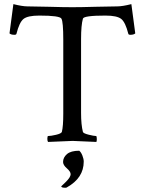

<svg xmlns="http://www.w3.org/2000/svg" viewBox="-20 -675 693 917"><path d="M281.2 98.6Q281.2 77.1 299.8 61Q318.4 44.9 358.4 44.9Q367.2 51.8 373.5 67.9Q379.9 84 379.9 96.7Q379.9 174.8 299.8 219.7Q297.9 221.7 292 221.7Q272.5 221.7 272.5 214.8L294.9 193.4Q317.4 170.9 317.4 157.2Q317.4 144.5 299.3 128.9Q281.2 113.3 281.2 98.6ZM282.2 -131.8V-485.4Q282.2 -570.3 273.4 -585.9Q265.6 -600.6 168 -600.6Q112.3 -600.6 92.3 -584.5Q72.3 -568.4 58.6 -513.7Q57.6 -508.8 48.8 -508.8Q32.2 -508.8 25.4 -515.6L43.9 -655.3Q86.9 -644.5 111.3 -644.5Q148.4 -644.5 215.3 -642.6Q282.2 -640.6 325.2 -640.6Q368.2 -640.6 435.5 -642.6Q502.9 -644.5 540 -644.5Q564.5 -644.5 607.4 -655.3L626 -515.6Q619.1 -508.8 602.5 -508.8Q593.8 -508.8 592.8 -513.7Q579.1 -568.4 559.1 -584.5Q539.1 -600.6 483.4 -600.6Q379.9 -600.6 376 -585.9Q367.2 -554.7 367.2 -488.3V-135.7Q367.2 -79.1 376 -44.9Q377.9 -38.1 403.3 -31.7Q428.7 -25.4 438.5 -25.4Q442.4 -25.4 442.4 -10.7Q442.4 -2.9 440.4 2.9Q342.8 -2 327.1 -2Q322.3 -2 210 2.9Q206.1 -1 206.1 -11.7Q206.1 -25.4 210 -25.4Q222.7 -25.4 247.6 -31.2Q272.5 -37.1 275.4 -44.9Q282.2 -71.3 282.2 -131.8Z"/></svg>

Font: Crimson Text
Style: Regular
Weight: 400
Version: Version 0.13